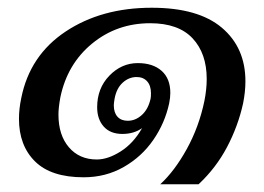

<svg xmlns="http://www.w3.org/2000/svg" viewBox="-20 -448 683 496"><path d="M508 -187Q514 -217 514 -244Q514 -310 477.5 -349Q441 -388 368 -388Q282 -388 218 -335.5Q154 -283 136 -197Q131 -170 131 -152Q131 -99 158 -67.5Q185 -36 230 -36Q259 -36 292 -57Q325 -78 347 -117Q326 -102 296 -102Q265 -102 248 -121Q231 -140 231 -171Q231 -220 262.5 -252.5Q294 -285 336 -285Q375 -285 397.5 -265Q420 -245 420 -208Q420 -196 417 -181Q406 -130 376 -86.5Q346 -43 299.5 -16.5Q253 10 196 10Q112 10 70.5 -31Q29 -72 29 -141Q29 -167 35 -195Q57 -305 149.5 -366.5Q242 -428 372 -428Q492 -428 553 -376.5Q614 -325 614 -238Q614 -211 608 -181Q595 -122 566.5 -68Q538 -14 493 28H394Q431 -6 462.5 -63Q494 -120 508 -187ZM369 -193Q370 -198 370 -207Q370 -227 360 -238Q350 -249 333 -249Q313 -249 297 -234.5Q281 -220 276 -193Q274 -181 274 -176Q274 -157 283.5 -146.5Q293 -136 310 -136Q330 -136 346.5 -151Q363 -166 369 -193Z"/></svg>

Font: Trirong Medium
Style: Italic
Weight: 500
Italic angle: -12°
Designer: Katatrad Team
Foundry: CadsonDemak
Version: Version 1.001